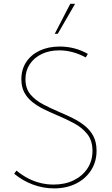

<svg xmlns="http://www.w3.org/2000/svg" viewBox="-20 -997 604 1031"><path d="M290 -815.4H273.9L357.4 -976.6H383.3ZM56.2 -64 68.4 -81.1Q97.7 -56.6 129.9 -39.8Q162.1 -22.9 197 -14.4Q231.9 -5.9 268.1 -5.9Q329.1 -5.9 376.2 -29.1Q423.3 -52.2 450 -93Q476.6 -133.8 476.6 -186.5Q476.6 -242.2 448.7 -277.1Q420.9 -312 377.4 -335.2Q334 -358.4 286.1 -378.4Q250.5 -393.6 216.3 -410.2Q182.1 -426.8 154.5 -448.5Q127 -470.2 110.8 -500Q94.7 -529.8 94.7 -571.8Q94.7 -624 120.6 -663.6Q146.5 -703.1 193.1 -725.1Q239.7 -747.1 300.8 -747.1Q341.3 -747.1 379.6 -737.1Q418 -727.1 451.7 -707.5L440.4 -688.5Q406.7 -707 370.6 -716.8Q334.5 -726.6 298.3 -726.6Q245.1 -726.6 204.3 -707Q163.6 -687.5 140.1 -652.6Q116.7 -617.7 116.7 -571.8Q116.7 -522.5 142.8 -490.7Q168.9 -459 210.2 -437.3Q251.5 -415.5 297.4 -396Q334.5 -380.4 370.1 -362.8Q405.8 -345.2 434.8 -322Q463.9 -298.8 481.2 -266.4Q498.5 -233.9 498.5 -187.5Q498.5 -128.4 469.2 -82.8Q439.9 -37.1 388.4 -11.2Q336.9 14.6 270 14.6Q212.4 14.6 157.5 -5.6Q102.5 -25.9 56.2 -64Z"/></svg>

Font: Kumbh Sans Thin
Style: Regular
Weight: 250
Version: Version 1.004